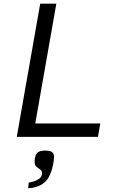

<svg xmlns="http://www.w3.org/2000/svg" viewBox="-20 -747 640 1048"><path d="M187 233Q196 228 201.2 221.8Q206.5 215.5 208.5 206Q209.5 200 209.5 197.5Q209.5 191.5 207 186.8Q204.5 182 198.5 177.5Q189.5 171 188.5 170.5Q178.5 164 173.8 157.2Q169 150.5 169 135.5Q169 128.5 169.5 124Q173 93.5 186.8 84.2Q200.5 75 225 75Q253 75 264 83Q275 91 275 111Q275 116.5 273 132.5Q267.5 172.5 252.5 207.5Q240 235 221.5 250Q203.5 265 177.5 273Q166 276.5 153.5 278.5Q141 280.5 134 280.5L136.5 249.5Q165 245.5 187 233ZM199.5 -727H287.5L172.5 -73H527.5L514.5 0H71.5Z"/></svg>

Font: JuliaMono Italic
Style: Regular
Weight: 400
Italic angle: -9°
Monospace: yes
Designer: cormullion
Foundry: corm
Version: Version 0.049; ttfautohint (v1.8.4)